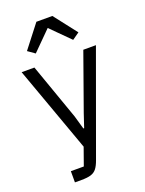

<svg xmlns="http://www.w3.org/2000/svg" viewBox="-176 -847 850 1129"><g transform="rotate(-20 249.5 -282.5)"><path d="M278 -165 403 -516H482L251 120Q240 151 226.5 168.5Q213 186 191 193Q169 200 131 200H90V130H171L210 20L17 -516H97L221 -165L245 -81H250ZM200 -765H300L411 -622L367 -591L250 -708L133 -591L89 -622Z"/></g></svg>

Font: IBM Plex Sans Var
Style: Regular
Weight: 400
Designer: Mike Abbink, Paul van der Laan, Pieter van Rosmalen
Foundry: Bold Monday
Version: Version 3.000